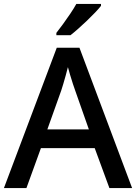

<svg xmlns="http://www.w3.org/2000/svg" viewBox="-20 -961 696 981"><path d="M539 0 464 -204H189L115 0H0L270 -717H386L655 0ZM364 -499Q360 -510 352.5 -532.5Q345 -555 338 -579Q331 -603 327 -618Q322 -598 315.5 -574.5Q309 -551 303 -531Q297 -511 293 -499L222 -300H434ZM496 -931Q485 -917 466 -897Q447 -877 424.5 -855.5Q402 -834 380 -814.5Q358 -795 340 -781H268V-793Q283 -812 302 -838Q321 -864 339.5 -891.5Q358 -919 370 -941H496Z"/></svg>

Font: Noto Sans Adlam Medium
Style: Regular
Weight: 500
Version: Version 3.001